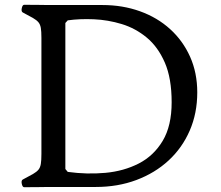

<svg xmlns="http://www.w3.org/2000/svg" viewBox="-20 -781 924 802"><path d="M380 0H181Q166 0 147.5 0.5Q129 1 81 1Q74 1 71 -13Q68 -27 75 -31Q102 -45 117.5 -54Q133 -63 140.5 -72Q148 -81 150.5 -96Q153 -111 153 -138V-623Q153 -650 150.5 -664.5Q148 -679 140.5 -688Q133 -697 117.5 -706Q102 -715 75 -729Q68 -733 71 -747Q74 -761 81 -761Q129 -761 147.5 -760.5Q166 -760 181 -760H408Q492 -760 564.5 -734Q637 -708 690.5 -659.5Q744 -611 774 -544Q804 -477 804 -395Q804 -308 772.5 -235.5Q741 -163 684 -110.5Q627 -58 549.5 -29Q472 0 380 0ZM253 -75 263 -63Q343 -52 420 -59Q497 -66 559.5 -98Q622 -130 659.5 -192.5Q697 -255 697 -354Q697 -454 668.5 -519.5Q640 -585 593 -624Q546 -663 488.5 -680.5Q431 -698 372 -700.5Q313 -703 263 -696L253 -685Z"/></svg>

Font: Anvers
Style: Regular
Weight: 400
Designer: Ishtar van Looy
Version: Version 1.000